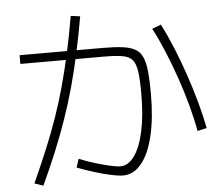

<svg xmlns="http://www.w3.org/2000/svg" viewBox="-56 -878 1112 964"><g transform="rotate(-5 500.0 -395.5)"><path d="M527 7Q505 7 465.5 -1.5Q426 -10 381.5 -24Q337 -38 298 -53L312 -96Q348 -81 388.5 -68.5Q429 -56 464.5 -48Q500 -40 518 -40Q558 -40 589 -83.5Q620 -127 637 -206.5Q654 -286 654 -393Q654 -463 648.5 -504Q643 -545 627 -564.5Q611 -584 576.5 -590Q542 -596 483 -596H62V-640H479Q539 -640 579 -635Q619 -630 643.5 -616.5Q668 -603 680.5 -575Q693 -547 697.5 -501.5Q702 -456 702 -389Q702 -268 681 -179Q660 -90 620.5 -41.5Q581 7 527 7ZM80 8Q119 -78 151.5 -156Q184 -234 210.5 -310Q237 -386 258.5 -464.5Q280 -543 299 -629Q318 -715 335 -814L382 -808Q365 -710 346 -623Q327 -536 305 -456Q283 -376 256 -298.5Q229 -221 196.5 -142Q164 -63 124 23ZM919 -183Q908 -245 889 -315Q870 -385 845.5 -456Q821 -527 793.5 -593Q766 -659 737 -714L782 -731Q811 -675 838.5 -608Q866 -541 890.5 -469.5Q915 -398 934.5 -327Q954 -256 966 -194Z"/></g></svg>

Font: M PLUS 1 Light
Style: Regular
Weight: 300
Designer: Coji Morishita
Foundry: UNDERFOREST DESIGN
Version: Version 1.001